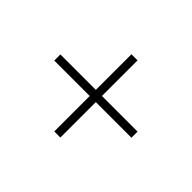

<svg xmlns="http://www.w3.org/2000/svg" viewBox="-98 -735 755 755"><g transform="rotate(45 279.5 -357.5)"><path d="M262 -143V-340H65V-374H262V-572H296V-374H494V-340H296V-143Z"/></g></svg>

Font: Noto Serif ExtraLight
Style: Regular
Weight: 200
Designer: Monotype Design Team
Foundry: Monotype Imaging Inc.
Version: Version 2.015; ttfautohint (v1.8.4.7-5d5b)